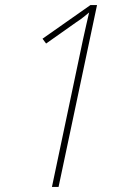

<svg xmlns="http://www.w3.org/2000/svg" viewBox="-20 -734 514 754"><path d="M306 -579Q313 -612 319 -637.5Q325 -663 330 -685Q319 -676 308 -667Q297 -658 280 -647L161 -563L147 -582L335 -714H361L210 0H184Z"/></svg>

Font: Noto Sans SemiCondensed Thin
Style: Italic
Weight: 100
Width: 4
Italic angle: -12°
Designer: Monotype Design Team
Foundry: Monotype Imaging Inc.
Version: Version 2.013; ttfautohint (v1.8.4.7-5d5b)